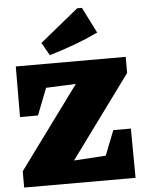

<svg xmlns="http://www.w3.org/2000/svg" viewBox="-62 -995 790 1044"><g transform="rotate(-5 333.5 -473.0)"><path d="M27 0V-89L356 -537L193 -530L136 -384H38L39 -660H639V-572L310 -123L484 -134L537 -269H633L635 0ZM229 -705 189 -775 399 -946H425L496 -805Q430 -774 363.5 -749.5Q297 -725 229 -705Z"/></g></svg>

Font: Piazzolla Black
Style: Regular
Weight: 900
Designer: Juan Pablo del Peral
Foundry: Huerta Tipografica
Version: Version 1.330